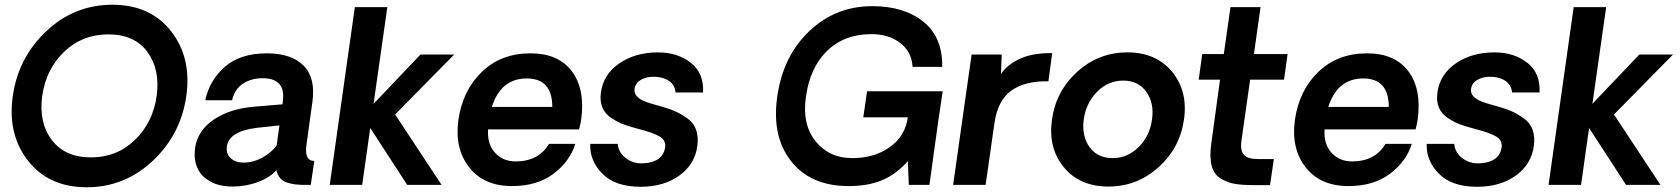

<svg xmlns="http://www.w3.org/2000/svg" viewBox="-20 -780 7086 810"><path d="M624.5 -101.5Q506 10 346 10Q186 10 98.5 -101.5Q11 -213 34 -375Q57 -537 175.5 -648.5Q294 -760 454 -760Q614 -760 701.5 -648.5Q789 -537 766 -375Q743 -213 624.5 -101.5ZM364 -116Q473 -116 549 -189.5Q625 -263 641 -375Q656 -488 601.5 -561.5Q547 -635 437 -635Q327 -635 250.5 -561.5Q174 -488 158 -375Q143 -263 198.5 -189.5Q254 -116 364 -116Z M961 7Q881 7 837 -36.5Q793 -80 803 -156Q814 -230 882.5 -276Q951 -322 1054 -330L1172 -340L1173 -352Q1187 -450 1087 -450Q1040 -450 1005 -427Q970 -404 959 -357H846Q864 -442 929 -498.5Q994 -555 1106 -555Q1209 -555 1260.5 -503.5Q1312 -452 1298 -350Q1292 -311 1283.5 -246Q1275 -181 1273 -170Q1263 -101 1306 -101L1291 0H1255Q1233 -1 1219.5 -3Q1206 -5 1189 -10.5Q1172 -16 1161.5 -29Q1151 -42 1146 -62Q1119 -31 1068 -12Q1017 7 961 7ZM1007 -94Q1048 -94 1086.5 -115Q1125 -136 1147 -166L1159 -251L1066 -241Q946 -227 937 -162Q933 -131 953.5 -112.5Q974 -94 1007 -94Z M1371 0 1477 -750H1614L1556 -342L1754 -550H1896L1647 -297L1843 0H1698L1542 -240L1508 0Z M2432 -277Q2430 -261 2423 -234H2039Q2035 -172 2068.5 -135.5Q2102 -99 2155 -99Q2252 -99 2296 -173H2407Q2384 -99 2315 -47Q2246 5 2140 5Q2021 5 1959 -74.5Q1897 -154 1914 -275Q1932 -399 2013 -477Q2094 -555 2218 -555Q2335 -555 2392 -480Q2449 -405 2432 -277ZM2202 -449Q2093 -449 2055 -329H2310Q2310 -449 2202 -449Z M2683 8Q2576 8 2521.5 -47Q2467 -102 2470 -173H2586Q2589 -137 2620 -113Q2651 -89 2693 -91Q2776 -95 2786 -158Q2790 -189 2761.5 -205Q2733 -221 2674 -236Q2636 -246 2611.5 -255Q2587 -264 2560 -281.5Q2533 -299 2521.5 -326Q2510 -353 2515 -389Q2525 -466 2592.5 -512.5Q2660 -559 2756 -559Q2838 -559 2894 -515.5Q2950 -472 2946 -390H2830Q2827 -421 2804 -437.5Q2781 -454 2747 -456Q2711 -458 2686 -444.5Q2661 -431 2657 -405Q2652 -370 2706 -350Q2718 -345 2769 -331Q2805 -321 2829.5 -310Q2854 -299 2880 -280.5Q2906 -262 2916.5 -233Q2927 -204 2922 -165Q2912 -87 2846 -39.5Q2780 8 2683 8Z M3957 -395 3938 -267 3901 0H3814L3810 -100Q3761 -45 3702 -20Q3643 5 3560 5Q3400 5 3317.5 -100Q3235 -205 3259 -372Q3283 -543 3394 -648.5Q3505 -754 3660 -754Q3794 -754 3875.5 -688.5Q3957 -623 3955 -498H3830Q3826 -562 3777.5 -599Q3729 -636 3656 -636Q3542 -636 3469.5 -565.5Q3397 -495 3380 -372Q3363 -256 3420.5 -184.5Q3478 -113 3575 -113Q3669 -113 3734 -159.5Q3799 -206 3810 -285H3622L3638 -395Z M4419 -556 4403 -437Q4303 -439 4245.5 -397Q4188 -355 4175 -258L4138 0H4001L4079 -550H4206L4203 -467Q4225 -504 4279.5 -530.5Q4334 -557 4419 -556Z M4867.5 -74.5Q4777 7 4656 7Q4535 7 4468 -74.5Q4401 -156 4418 -276Q4435 -396 4525 -477.5Q4615 -559 4736 -559Q4857 -559 4924.5 -477.5Q4992 -396 4975 -276Q4958 -156 4867.5 -74.5ZM4674 -113Q4737 -113 4784 -160Q4831 -207 4840 -276Q4850 -345 4816 -392.5Q4782 -440 4719 -440Q4655 -440 4608.5 -393Q4562 -346 4552 -276Q4543 -206 4576.5 -159.5Q4610 -113 4674 -113Z M5272 1Q5223 1 5191.5 -4Q5160 -9 5131 -26Q5102 -43 5092 -79.5Q5082 -116 5090 -174L5127 -444H5037L5052 -552H5143L5171 -750H5298L5270 -552H5412L5397 -444H5254L5217 -184Q5212 -143 5228.5 -126Q5245 -109 5287 -109H5354L5338 1Z M5961 -277Q5959 -261 5952 -234H5568Q5564 -172 5597.5 -135.5Q5631 -99 5684 -99Q5781 -99 5825 -173H5936Q5913 -99 5844 -47Q5775 5 5669 5Q5550 5 5488 -74.5Q5426 -154 5443 -275Q5461 -399 5542 -477Q5623 -555 5747 -555Q5864 -555 5921 -480Q5978 -405 5961 -277ZM5731 -449Q5622 -449 5584 -329H5839Q5839 -449 5731 -449Z M6212 8Q6105 8 6050.5 -47Q5996 -102 5999 -173H6115Q6118 -137 6149 -113Q6180 -89 6222 -91Q6305 -95 6315 -158Q6319 -189 6290.5 -205Q6262 -221 6203 -236Q6165 -246 6140.5 -255Q6116 -264 6089 -281.5Q6062 -299 6050.5 -326Q6039 -353 6044 -389Q6054 -466 6121.5 -512.5Q6189 -559 6285 -559Q6367 -559 6423 -515.5Q6479 -472 6475 -390H6359Q6356 -421 6333 -437.5Q6310 -454 6276 -456Q6240 -458 6215 -444.5Q6190 -431 6186 -405Q6181 -370 6235 -350Q6247 -345 6298 -331Q6334 -321 6358.5 -310Q6383 -299 6409 -280.5Q6435 -262 6445.5 -233Q6456 -204 6451 -165Q6441 -87 6375 -39.5Q6309 8 6212 8Z M6513 0 6619 -750H6756L6698 -342L6896 -550H7038L6789 -297L6985 0H6840L6684 -240L6650 0Z"/></svg>

Font: Oakes Grotesk
Style: Bold Italic
Weight: 600
Italic angle: -8°
Designer: Samuel Oakes
Foundry: Samuel Oakes
Version: Version 1.000;PS 001.000;hotconv 1.0.88;makeotf.lib2.5.64775